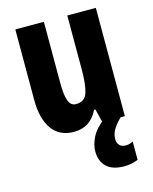

<svg xmlns="http://www.w3.org/2000/svg" viewBox="-118 -628 749 942"><g transform="rotate(-15 257.0 -156.5)"><path d="M461 -550V0H347L330 -69H323Q285 10 201 10Q128 10 90 -43Q52 -96 52 -192V-550H197V-237Q197 -178 208 -148.5Q219 -119 245 -119Q291 -119 303.5 -160Q316 -201 316 -274V-550ZM386 98Q386 116 397 128Q408 140 428 140Q441 140 450 137Q459 134 466 130V223Q454 228 436.5 232.5Q419 237 396 237Q336 237 306 208.5Q276 180 276 129Q276 95 295.5 57Q315 19 363 -16L439 0Q407 33 396.5 54Q386 75 386 98Z"/></g></svg>

Font: Noto Sans Hebrew ExtraCondensed ExtraBold
Style: Regular
Weight: 800
Width: 2
Designer: Monotype Design Team
Foundry: Monotype Imaging Inc.
Version: Version 2.004; ttfautohint (v1.8.4.7-5d5b)